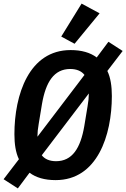

<svg xmlns="http://www.w3.org/2000/svg" viewBox="-36 -988 701 1066"><path d="M273 12C504 12 585 -236 585 -455C585 -509 578 -557 560 -594L645 -705L566 -756L501 -669C465 -696 417 -710 356 -710C125 -710 44 -462 44 -243C44 -189 51 -141 69 -104L-16 7L63 58L128 -29C164 -2 212 12 273 12ZM179 -301 197 -410C218 -533 264 -605 354 -605C390 -605 417 -593 433 -572L172 -229C172 -231 172 -232 172 -234C172 -251 174 -273 179 -301ZM275 -93C239 -93 212 -105 196 -126L457 -469C457 -467 457 -466 457 -464C457 -447 455 -425 450 -397L432 -288C411 -165 365 -93 275 -93ZM517 -914 417 -968 304 -785 378 -745Z"/></svg>

Font: IBM Plex Mono SmBld
Style: Italic
Weight: 600
Italic angle: -9.5°
Monospace: yes
Designer: Mike Abbink, Paul van der Laan, Pieter van Rosmalen
Foundry: Bold Monday
Version: Version 2.004